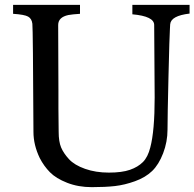

<svg xmlns="http://www.w3.org/2000/svg" viewBox="-20 -758 802 792"><path d="M618 -356 616 -655Q616 -691 526 -699V-738H762V-702Q685 -693 682 -658L681 -640Q679 -612 675 -443Q671 -274 671 -223.5Q671 -173 653 -126Q635 -79 607.5 -52.5Q580 -26 537 -10.5Q494 5 454 9.5Q414 14 358.5 14Q303 14 257 -4Q211 -22 186 -47.5Q161 -73 144 -106Q118 -160 118 -214Q116 -639 113.5 -660Q111 -681 96 -689.5Q81 -698 34 -701V-738H310V-701Q278 -699 262 -696Q220 -687 220 -655L221 -390V-310Q222 -255 222 -214.5Q222 -174 232 -150Q242 -126 264.5 -101.5Q287 -77 331 -61.5Q375 -46 429 -46Q483 -46 516 -57.5Q549 -69 569.5 -89.5Q590 -110 600 -150Q618 -218 618 -356Z"/></svg>

Font: Prociono
Style: Regular
Weight: 400
Designer: Barry Schwartz
Foundry: The Crud Factory
Version: Version 2.301